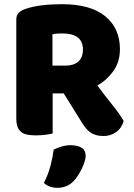

<svg xmlns="http://www.w3.org/2000/svg" viewBox="-20 -643 642 919"><path d="M232 -196V-4Q221 -1 197.5 2Q174 5 151 5Q128 5 110.5 1.5Q93 -2 81.5 -11Q70 -20 64 -36Q58 -52 58 -78V-549Q58 -570 69.5 -581.5Q81 -593 101 -600Q135 -612 180 -617.5Q225 -623 276 -623Q414 -623 484 -565Q554 -507 554 -408Q554 -346 522 -302Q490 -258 446 -234Q482 -185 517 -142Q552 -99 572 -64Q562 -29 535.5 -10.5Q509 8 476 8Q454 8 438 3Q422 -2 410 -11Q398 -20 388 -33Q378 -46 369 -61L285 -196ZM333 223Q316 241 296.5 248.5Q277 256 254 256Q216 256 190 233Q211 191 221.5 151.5Q232 112 237 73Q253 65 274.5 58.5Q296 52 318 52Q350 52 370 64Q390 76 390 104Q390 116 384.5 132.5Q379 149 371 165.5Q363 182 353 197.5Q343 213 333 223ZM295 -329Q333 -329 355 -348.5Q377 -368 377 -406Q377 -444 352.5 -463.5Q328 -483 275 -483Q260 -483 251 -482Q242 -481 231 -479V-329Z"/></svg>

Font: Baloo Paaji
Style: Regular
Weight: 400
Designer: Shuchita Grover and Ek Type
Foundry: Ek Type
Version: Version 1.007;PS 1.000;hotconv 1.0.88;makeotf.lib2.5.647800